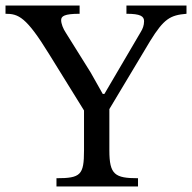

<svg xmlns="http://www.w3.org/2000/svg" viewBox="-25 -677 697 697"><path d="M476 0V-30C392 -30 372 -43 372 -131V-281L520 -528C570 -609 593 -622 652 -627V-657H434V-627C485 -627 498 -618 498 -600C498 -585 493 -572 486 -561L354 -336H348L304 -414L214 -558C204 -573 197 -591 197 -604C197 -618 208 -627 264 -627V-657H-5V-627C42 -627 70 -616 153 -481L280 -276V-131C280 -42 268 -30 180 -30V0Z"/></svg>

Font: STIX Two Text
Style: Regular
Weight: 400
Designer: Ross Mills, John Hudson & Paul Hanslow, Tiro Typeworks Ltd; with prior portions MicroPress Inc., and Coen Hoffman.
Foundry: Tiro Typeworks Ltd
Version: Version 2.13 b171